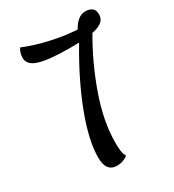

<svg xmlns="http://www.w3.org/2000/svg" viewBox="-197 -824 960 1058"><g transform="rotate(-30 282.5 -295.0)"><path d="M482 -581Q400 -441 344.5 -284.5Q289 -128 289 6Q289 38 291.5 57.5Q294 77 304 98Q272 121 236 121Q166 121 166 30Q166 -78 227 -238Q288 -398 392 -572Q376 -571 340 -571Q200 -571 140 -590Q80 -609 80 -653Q80 -670 85 -686Q90 -702 97 -711Q169 -681 257 -661.5Q345 -642 421 -638Q437 -668 459 -686Q481 -704 506 -704Q565 -704 565 -651Q565 -624 545 -607Q525 -590 482 -581Z"/></g></svg>

Font: Lemonada Light
Style: Regular
Weight: 300
Designer: Mohamed Gaber (Arabic) Eduardo Tunni (Latin)
Foundry: Kief Type Foundry
Version: Version 3.006